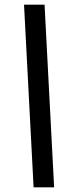

<svg xmlns="http://www.w3.org/2000/svg" viewBox="-20 -755 307 823"><path d="M124 48 83 -735H171L212 48Z"/></svg>

Font: Archivo ExtraCondensed
Style: Bold Italic
Weight: 700
Width: 2
Italic angle: -10°
Designer: Hector Gatti
Foundry: Omnibus-Type
Version: Version 2.001